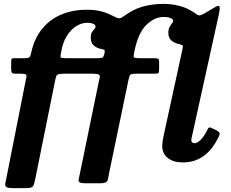

<svg xmlns="http://www.w3.org/2000/svg" viewBox="-20 -820 1190 990"><path d="M312 -440Q290.5 -440 281.8 -437.5Q273 -435 270 -426.8Q267 -418.5 263.5 -401L161.5 104.5Q156.5 130.5 150.2 140.2Q144 150 114.5 150H48Q21 150 13 144.2Q5 138.5 7.2 126Q9.5 113.5 14 92.5L111.5 -400Q114 -414.5 116.2 -423.2Q118.5 -432 113.2 -436Q108 -440 88 -440H60Q44 -440 40.8 -445.8Q37.5 -451.5 37.5 -470V-492.5Q37.5 -509 39 -514.5Q40.5 -520 56 -520H104Q127.5 -519.5 132.5 -525.5Q137.5 -531.5 140.5 -547Q157 -623 198.2 -672.5Q239.5 -722 298.5 -746Q357.5 -770 427.5 -770Q493.5 -770 543 -747Q568 -735 579.5 -729.8Q591 -724.5 598 -725.8Q605 -727 615.5 -734.8Q626 -742.5 649.5 -757Q686.5 -779.5 730.8 -789.8Q775 -800 822.5 -800Q865.5 -800 902.8 -790.2Q940 -780.5 967.5 -763.5Q984.5 -753.5 992.5 -747Q1000.5 -740.5 1008.8 -740.8Q1017 -741 1034.5 -751L1092 -785Q1110.5 -795.5 1112.5 -783.8Q1114.5 -772 1108.5 -746L968.5 -111Q966.5 -104.5 966.5 -97Q966.5 -81.5 983.5 -81.5Q995 -81.5 1010.5 -95Q1026 -108.5 1042.5 -137.5Q1049.5 -150.5 1053.5 -158.5Q1057.5 -166.5 1071 -160L1095 -148.5Q1106 -143.5 1110.5 -137Q1115 -130.5 1109 -118Q1046 17.5 923 17.5Q874.5 17.5 845.5 -5Q816.5 -27.5 816.5 -68.5Q816.5 -77.5 818.2 -90.2Q820 -103 822 -112.5L919 -558Q923.5 -579 923.2 -583.5Q923 -588 900 -593.5Q877.5 -598.5 862.8 -612Q848 -625.5 848 -650.5Q848 -669.5 854.2 -680.5Q860.5 -691.5 866.5 -698.8Q872.5 -706 872.5 -714Q872.5 -721 859.2 -726.8Q846 -732.5 822 -732.5Q777 -732.5 734.8 -691.8Q692.5 -651 673 -555Q668 -532.5 669.5 -526.2Q671 -520 701.5 -520H764.5Q785.5 -520 793 -518.2Q800.5 -516.5 800.5 -499.5V-464Q800.5 -445.5 796.2 -442.8Q792 -440 776 -440H684.5Q656.5 -440 651.8 -434.5Q647 -429 642 -406L542.5 73Q539 91.5 537 103Q535 114.5 526.2 119.8Q517.5 125 494 125H424.5Q398 125 390.5 119.8Q383 114.5 386 102.5Q389 90.5 393 70L487.5 -390Q491 -408 494 -419Q497 -430 490.5 -435Q484 -440 459 -440ZM505 -567Q480 -571 464 -585.2Q448 -599.5 448 -625.5Q448 -644.5 454.2 -654.2Q460.5 -664 466.5 -670Q472.5 -676 472.5 -684Q472.5 -691 461.8 -696.8Q451 -702.5 427 -702.5Q402.5 -702.5 374.5 -686Q346.5 -669.5 324.2 -634.2Q302 -599 294 -543Q289.5 -526.5 294 -523.2Q298.5 -520 319.5 -520H487Q507 -520 511.8 -526.2Q516.5 -532.5 519 -546Q521 -554.5 519.5 -559.5Q518 -564.5 505 -567Z"/></svg>

Font: Besley*
Style: Bold Italic
Weight: 700
Italic angle: -13°
Designer: Owen Earl
Foundry: indestructible type*
Version: Version 2.000; ttfautohint (v1.8.3)